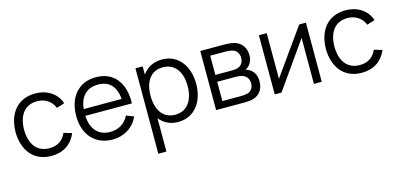

<svg xmlns="http://www.w3.org/2000/svg" viewBox="-70 -1004 3527 1694"><g transform="rotate(-15 1694.0 -157.5)"><path d="M294 15C401 15 480 -36.5 520.5 -132.5L446.5 -154.5C419.5 -89.5 367 -55.5 294 -55.5C178 -55.5 119.5 -140.5 118 -270C119.5 -396 174.5 -484.5 294 -484.5C364.5 -484.5 423 -447 448.5 -382.5L520.5 -405.5C490.5 -498 403.5 -555 294.5 -555C133 -555 42 -440 40 -270C42 -103.5 130.5 15 294 15Z M852 15C956.5 15 1044 -38.5 1087 -133L1018.5 -159.5C985 -92 926 -55.5 849 -55.5C741.5 -55.5 678 -125.5 672 -249.5H1097.5C1103 -440 1009 -555 849 -555C693 -555 593.5 -444.5 593.5 -267.5C593.5 -96.5 694.5 15 852 15ZM851 -487.5C951.5 -487.5 1009 -427.5 1020.5 -311H673.5C685 -424.5 747 -487.5 851 -487.5Z M1281.5 240V-64.5C1320.5 -15 1377.5 15 1450.5 15C1602 15 1690 -108.5 1690 -270.5C1690 -431.5 1601.5 -555 1453.5 -555C1373.5 -555 1313 -521.5 1273.5 -465.5V-540H1207.5V240ZM1443 -53.5C1328 -53.5 1273.5 -145.5 1273.5 -270.5C1273.5 -397.5 1329 -486.5 1441.5 -486.5C1557.5 -486.5 1612 -392.5 1612 -270.5C1612 -147.5 1555.5 -53.5 1443 -53.5Z M2051 0C2078 0 2111.5 -1 2138 -8.5C2197.5 -25.5 2235.5 -73 2235.5 -147C2235.5 -201.5 2214.5 -239.5 2176.5 -262.5C2165 -269.5 2152.5 -274.5 2142 -276.5C2153.5 -281.5 2166 -290.5 2176 -301.5C2197 -323.5 2209.5 -353.5 2209.5 -392.5C2209.5 -462 2169 -514 2108.5 -530.5C2080.5 -537.5 2044.5 -540 2022 -540H1799.5V0ZM1873.5 -477H2014.5C2022 -477 2055.5 -477 2079.5 -468.5C2114.5 -457 2132.5 -426 2132.5 -388.5C2132.5 -353.5 2116.5 -321.5 2082 -309.5C2065.5 -303.5 2041.5 -301.5 2024.5 -301.5H1873.5ZM1873.5 -238.5H2037C2050 -238.5 2068.5 -238.5 2083.5 -235C2129 -228 2159.5 -196.5 2159.5 -149C2159.5 -113 2142 -79 2102.5 -69C2085.5 -64.5 2061.5 -62.5 2047.5 -62.5H1873.5Z M2703 -540 2406.5 -123V-540H2335V0H2397L2693 -420.5V0H2764.5V-540Z M3128.5 15C3235.5 15 3314.5 -36.5 3355 -132.5L3281 -154.5C3254 -89.5 3201.5 -55.5 3128.5 -55.5C3012.5 -55.5 2954 -140.5 2952.5 -270C2954 -396 3009 -484.5 3128.5 -484.5C3199 -484.5 3257.5 -447 3283 -382.5L3355 -405.5C3325 -498 3238 -555 3129 -555C2967.5 -555 2876.5 -440 2874.5 -270C2876.5 -103.5 2965 15 3128.5 15Z"/></g></svg>

Font: Manrope
Style: Regular
Weight: 400
Designer: Mikhail Sharanda
Foundry: Mikhail Sharanda
Version: Version 4.505